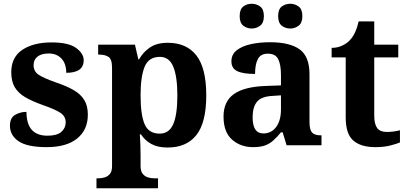

<svg xmlns="http://www.w3.org/2000/svg" viewBox="-20 -774 2171 1023"><path d="M229 10Q125 10 79 -21.5Q33 -53 33 -104Q33 -146 60.5 -162Q88 -178 121 -178Q121 -51 233 -51Q284 -51 307 -71.5Q330 -92 330 -122Q330 -154 302.5 -172.5Q275 -191 209 -214Q152 -234 114.5 -256Q77 -278 58.5 -309.5Q40 -341 40 -389Q40 -469 99 -508.5Q158 -548 255 -548Q345 -548 385.5 -518.5Q426 -489 426 -453Q426 -386 333 -386Q333 -435 307.5 -462Q282 -489 240 -489Q201 -489 180 -472.5Q159 -456 159 -427Q159 -394 185.5 -376Q212 -358 280 -334Q334 -316 371.5 -294.5Q409 -273 428.5 -242Q448 -211 448 -163Q448 -82 391 -36Q334 10 229 10Z M494 229V176H506Q520 176 536.5 171.5Q553 167 565 153.5Q577 140 577 111V-413Q577 -459 558 -471Q539 -483 511 -483H503V-536H699L717 -458H721Q743 -497 779.5 -521.5Q816 -546 874 -546Q974 -546 1026.5 -478.5Q1079 -411 1079 -266Q1079 -121 1026.5 -54.5Q974 12 873 12Q820 12 786 -7Q752 -26 731 -58H725Q727 -31 728 -1.5Q729 28 729 53V111Q729 139 741 153Q753 167 769.5 171.5Q786 176 800 176H822V229ZM831 -62Q881 -62 903 -112.5Q925 -163 925 -265Q925 -365 903.5 -418Q882 -471 832 -471Q772 -471 750.5 -418Q729 -365 729 -266Q729 -163 750.5 -112.5Q772 -62 831 -62Z M1328 10Q1262 10 1216.5 -30Q1171 -70 1171 -153Q1171 -234 1226.5 -273Q1282 -312 1395 -316L1477 -319V-374Q1477 -429 1462.5 -458.5Q1448 -488 1407 -488Q1369 -488 1354 -459.5Q1339 -431 1339 -380Q1275 -380 1244 -395Q1213 -410 1213 -447Q1213 -484 1241 -506Q1269 -528 1315.5 -538.5Q1362 -549 1419 -549Q1524 -549 1576.5 -511Q1629 -473 1629 -379V-124Q1629 -83 1642.5 -68Q1656 -53 1689 -53H1693V0H1507L1486 -69H1477Q1455 -42 1435 -24.5Q1415 -7 1390.5 1.5Q1366 10 1328 10ZM1383 -63Q1426 -63 1451.5 -97.5Q1477 -132 1477 -191V-266L1432 -263Q1372 -260 1349 -231.5Q1326 -203 1326 -149Q1326 -63 1383 -63ZM1527 -622Q1501 -622 1481.5 -637Q1462 -652 1462 -688Q1462 -725 1481.5 -739.5Q1501 -754 1527 -754Q1551 -754 1571 -739.5Q1591 -725 1591 -688Q1591 -652 1571 -637Q1551 -622 1527 -622ZM1321 -622Q1296 -622 1276.5 -637Q1257 -652 1257 -688Q1257 -725 1276.5 -739.5Q1296 -754 1321 -754Q1346 -754 1366 -739.5Q1386 -725 1386 -688Q1386 -652 1366 -637Q1346 -622 1321 -622Z M1980 10Q1903 10 1862.5 -25Q1822 -60 1822 -148V-468H1747V-519Q1779 -519 1804.5 -531.5Q1830 -544 1845 -561Q1876 -594 1891 -660H1974V-536H2102V-468H1974V-158Q1974 -113 1989.5 -92Q2005 -71 2040 -71Q2060 -71 2078 -73.5Q2096 -76 2111 -80V-15Q2095 -8 2060.5 1Q2026 10 1980 10Z"/></svg>

Font: Noto Serif Sinhala
Style: Bold
Weight: 700
Designer: Jelle Bosma - Monotype Design Team
Foundry: Monotype Imaging Inc.
Version: Version 2.007; ttfautohint (v1.8.4.7-5d5b)